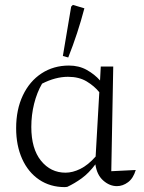

<svg xmlns="http://www.w3.org/2000/svg" viewBox="-20 -756 589 785"><path d="M255 8Q251 9 245 9Q185 9 140 -21.5Q95 -52 70.5 -106.5Q46 -161 46 -232Q46 -308 73.5 -366Q101 -424 150 -456Q199 -488 262 -488Q303 -488 335 -470Q367 -452 389 -427L392 -484H443L435 -56L535 -61Q525 -27 503.5 -11Q482 5 458 5Q428 5 402 -18Q376 -41 370 -84Q343 -48 314 -27Q285 -6 255 8ZM108 -237Q108 -148 147.5 -99Q187 -50 248 -50Q277 -50 308.5 -65.5Q340 -81 371 -116L386 -379Q366 -404 334.5 -423Q303 -442 258 -442Q207 -442 152 -414Q131 -378 119.5 -332Q108 -286 108 -237ZM259 -521 237 -527 271 -729 278 -736 325 -722Q298 -619 259 -521Z"/></svg>

Font: Piazzolla Light
Style: Regular
Weight: 300
Designer: Juan Pablo del Peral
Foundry: Huerta Tipografica
Version: Version 1.330